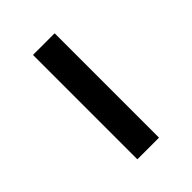

<svg xmlns="http://www.w3.org/2000/svg" viewBox="1 -431 320 320"><g transform="rotate(45 161.0 -270.5)"><path d="M38 -245V-296H284V-245Z"/></g></svg>

Font: Noto Sans Thai Looped UI Narrow Light
Style: Regular
Weight: 300
Width: 4
Designer: Cadson Demak Team
Foundry: Cadson Demak Co., Ltd.
Version: Version 1.000